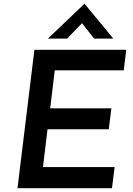

<svg xmlns="http://www.w3.org/2000/svg" viewBox="-20 -990 699 1010"><path d="M161 -728H644L631 -620H268L244 -420H566L552 -310H230L206 -111H583L569 0H72ZM475 -787 402 -880 431 -888 333 -787H232L424 -970H425L576 -787Z"/></svg>

Font: Josefin Sans Thin SemiBold
Style: Italic
Weight: 600
Italic angle: -7°
Version: Version 2.000